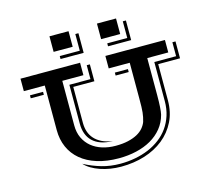

<svg xmlns="http://www.w3.org/2000/svg" viewBox="-120 -955 1277 1163"><g transform="rotate(-15 518.5 -373.5)"><path d="M582.5 -810.5H702.1V-712.9H582.5ZM284.7 -810.5H404.3V-712.9H284.7ZM611.8 -678.7H737.3V-783.2H756.8V-660.2H611.8ZM314 -678.7H439.5V-783.2H459V-660.2H314ZM180.2 -529.8H48.8V-607.9H422.4V-529.8H290V-250.5Q290 -205.6 306.4 -171.1Q322.8 -136.7 351.3 -113.3Q379.9 -89.8 418.5 -77.9Q457 -65.9 501.5 -65.9Q545.9 -65.9 579.6 -73.7Q613.3 -81.5 637.5 -94.7Q661.6 -107.9 676.5 -125.5Q691.4 -143.1 698.7 -162.6Q703.1 -177.7 705.8 -190.7Q708.5 -203.6 710.2 -219Q711.9 -234.4 712.4 -254.9Q712.9 -275.4 712.9 -306.2V-529.8H581.1V-607.9H954.6V-529.8H822.8V-297.9Q822.8 -253.4 820.8 -222.9Q818.8 -192.4 814.9 -176.3Q802.7 -129.9 773.9 -94.5Q745.1 -59.1 703.9 -35.4Q662.6 -11.7 610.8 0.2Q559.1 12.2 501.5 12.2Q424.8 12.2 365 -6.6Q305.2 -25.4 264.2 -59.8Q223.1 -94.2 201.7 -142.6Q180.2 -190.9 180.2 -250.5ZM276.4 -13.2Q329.6 14.6 384 30.5Q438.5 46.4 501.5 46.4Q549.3 46.4 594.5 37.8Q639.6 29.3 679.2 12.7Q718.8 -3.9 751.7 -29.1Q784.7 -54.2 808.1 -87.2Q831.5 -120.1 844.7 -161.1Q857.9 -202.1 857.9 -251V-495.6H994.6V-583H1014.2V-477.1H877.4V-250.5Q877.4 -176.3 848.4 -117.9Q819.3 -59.6 768.6 -18.8Q717.8 22 649.2 43.5Q580.6 64.9 501.5 64.9Q466.8 64.9 433.8 59.6Q400.9 54.2 371.6 44.2Q342.3 34.2 317.9 19.8Q293.5 5.4 276.4 -13.2ZM325.2 -495.6H457.5V-583H477.1V-477.1H344.7V-250.5Q344.7 -221.7 353 -196.3Q361.3 -170.9 379.2 -150.9Q397 -130.9 424.8 -117.2Q452.6 -103.5 492.2 -98.6Q449.2 -98.6 417.7 -109.9Q386.2 -121.1 365.7 -141.1Q345.2 -161.1 335.2 -189Q325.2 -216.8 325.2 -250.5ZM610.4 -495.6H692.4V-477.1H610.4ZM78.1 -495.6H160.2V-477.1H78.1Z"/></g></svg>

Font: Vast Shadow
Style: Regular
Weight: 400
Designer: Nicole Fally
Foundry: Nicole Fally
Version: Version 1.002